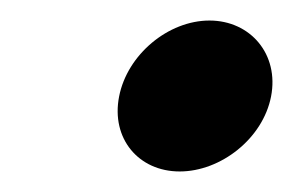

<svg xmlns="http://www.w3.org/2000/svg" viewBox="-20 -462 285 187"><path d="M96 -368C88 -327 115 -295 155 -295C195 -295 236 -327 244 -368C252 -409 224 -442 184 -442C144 -442 104 -409 96 -368Z"/></svg>

Font: Charger EcoBold
Style: Obl
Weight: 1000
Designer: Jasper
Foundry: Cannot Into Space Fonts
Version: Version 1.1